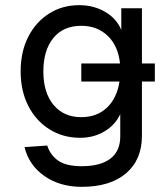

<svg xmlns="http://www.w3.org/2000/svg" viewBox="-20 -562 640 744"><path d="M297 162Q212 162 152 120Q92 78 75 8L163 2Q175 39 205.5 60.5Q236 82 297 82Q369 82 407.5 53Q446 24 446 -34V-120Q427 -78 385 -53Q343 -28 291 -28Q224 -28 171.5 -61Q119 -94 89.5 -152Q60 -210 60 -285Q60 -361 89 -418.5Q118 -476 169.5 -509Q221 -542 287 -542Q343 -542 387.5 -516Q432 -490 450 -446V-530H530V-316H580V-246H530V-36Q530 57 468.5 109.5Q407 162 297 162ZM295 -108Q355 -108 394 -144.5Q433 -181 443 -246H295V-316H445Q438 -384 397.5 -423Q357 -462 295 -462Q225 -462 186.5 -414.5Q148 -367 148 -285Q148 -203 187.5 -155.5Q227 -108 295 -108Z"/></svg>

Font: Geist Mono
Style: Regular
Weight: 400
Monospace: yes
Designer: Basement.studio, Andrés Briganti, Mateo Zaragoza
Foundry: Basement.studio, Vercel, Andrés Briganti, Guido Ferreyra, Mateo Zaragoza
Version: Version 1.500; ttfautohint (v1.8.4.7-5d5b)